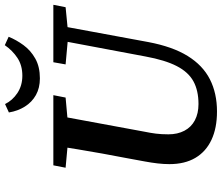

<svg xmlns="http://www.w3.org/2000/svg" viewBox="-82 -824 923 799"><g transform="rotate(-90 379.5 -424.5)"><path d="M212 -601 81 -613 91 -664H383L373 -613L240 -601ZM315 17Q246 17 197 -6Q148 -29 122 -73Q96 -117 96 -181Q96 -205 99 -230.5Q102 -256 107 -283L121 -359Q131 -410 140 -460.5Q149 -511 157.5 -562Q166 -613 174 -664H301L231 -285Q226 -261 223 -238Q220 -215 220 -185Q220 -147 235 -118.5Q250 -90 278.5 -75Q307 -60 346 -60Q402 -60 440.5 -81Q479 -102 504 -150.5Q529 -199 544 -281L616 -664H677L604 -269Q585 -168 546 -105Q507 -42 449 -12.5Q391 17 315 17ZM621 -603 511 -613 520 -664H759L749 -613L647 -603ZM453 -720Q413 -720 383.5 -736.5Q354 -753 335.5 -782.5Q317 -812 311 -849L346 -865Q361 -834 392 -813.5Q423 -793 464 -793Q507 -793 538 -813.5Q569 -834 591 -866L626 -850Q613 -818 591 -788Q569 -758 535 -739Q501 -720 453 -720Z"/></g></svg>

Font: Source Serif 4 18pt SemiBold
Style: Italic
Weight: 600
Italic angle: -12°
Designer: Frank Grießhammer
Foundry: Adobe Systems Incorporated
Version: Version 4.004;hotconv 1.0.116;makeotfexe 2.5.65601